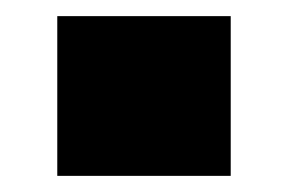

<svg xmlns="http://www.w3.org/2000/svg" viewBox="-20 -396 357 238"><path d="M51 -178V-376H266V-178Z"/></svg>

Font: Nunito Sans 7pt Black
Style: Regular
Weight: 900
Designer: Vernon Adams
Foundry: Vernon Adams
Version: Version 3.101;gftools[0.9.27]